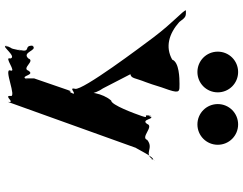

<svg xmlns="http://www.w3.org/2000/svg" viewBox="-134 -996 1097 868"><g transform="rotate(90 414.0 -561.5)"><path d="M305 -1090C254 -1090 213 -1049 213 -998C213 -947 254 -906 305 -906C356 -906 397 -947 397 -998C397 -1049 356 -1090 305 -1090ZM542 -1090C491 -1090 450 -1049 450 -998C450 -947 491 -906 542 -906C593 -906 634 -947 634 -998C634 -1049 593 -1090 542 -1090ZM148 -708C190 -652 390 -386 381 -353C372 -318 410 -368 402 -338C393 -305 412 -372 401 -340C386 -308 399 -357 386 -319C375 -287 345 -200 334 -168V-129C323 -97 347 -162 336 -130C321 -105 320 -174 299 -142C288 -110 255 -174 244 -142C215 -110 208 -184 188 -162C177 -130 197 -192 186 -160C185 -119 217 -155 206 -105C195 -73 217 -130 206 -98C195 -48 204 -84 186 -42C173 -11 199 -72 188 -40C186 -18 237 -92 244 -60C233 -28 309 -92 298 -60C287 -28 424 -92 413 -60C412 -28 446 -87 440 -49L648 -628C648 -624 695 -722 702 -703C691 -671 712 -737 701 -705C672 -661 652 -711 612 -679C601 -647 551 -711 540 -679C519 -647 517 -718 506 -692C492 -661 511 -723 503 -690C494 -653 518 -695 504 -654C493 -622 454 -516 434 -516C400 -476 393 -417 397 -372C397 -359 401 -358 416 -358C412 -390 404 -445 379 -479L315 -603C335 -607 331 -623 351 -673C368 -719 366 -722 386 -777C403 -828 390 -825 359 -825C334 -825 261 -824 249 -792C192 -760 132 -777 79 -824C56 -856 53 -854 26 -854C29 -839 79 -799 148 -708Z"/></g></svg>

Font: Hussar Przerywany
Style: Regular
Weight: 400
Foundry: Cannot Into Space Fonts
Version: Version 0.982